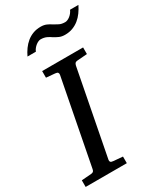

<svg xmlns="http://www.w3.org/2000/svg" viewBox="-233 -970 901 1055"><g transform="rotate(-30 218.0 -443.0)"><path d="M292 -624Q282.2 -623 278.3 -618.4Q274.4 -613.8 272 -604L168 -65.9Q166.5 -58.6 170.4 -53.2Q174.3 -47.9 188 -46.9L246.1 -42V0H-15.1V-42L47.9 -46.9Q57.1 -47.9 61.3 -52.5Q65.4 -57.1 66.9 -65.9L170.9 -604Q172.4 -612.3 168.5 -617.7Q164.6 -623 151.9 -624L96.2 -628.9V-670.9H356V-628.9ZM450.7 -886.2Q439.9 -864.3 426 -845Q412.1 -825.7 394.3 -811.3Q376.5 -796.9 354.5 -788.6Q332.5 -780.3 305.7 -780.3Q285.2 -780.3 270 -786.9Q254.9 -793.5 239.3 -803.2Q232.9 -807.6 226.6 -811.5Q220.2 -815.4 212.6 -818.8Q205.1 -822.3 196 -824.2Q187 -826.2 175.3 -826.2Q168.9 -826.2 160.9 -822.8Q152.8 -819.3 145 -813.2Q137.2 -807.1 130.4 -798.8Q123.5 -790.5 119.6 -780.3H66.4Q76.7 -802.2 90.6 -821.5Q104.5 -840.8 122.1 -855.2Q139.6 -869.6 161.6 -877.9Q183.6 -886.2 210.4 -886.2Q231 -886.2 246.3 -879.6Q261.7 -873 277.3 -862.3Q290 -855 304.2 -847.7Q318.4 -840.3 341.3 -840.3Q348.1 -840.3 356.2 -843.8Q364.3 -847.2 372.1 -853.3Q379.9 -859.4 386.5 -867.7Q393.1 -876 397.5 -886.2Z"/></g></svg>

Font: Charis SIL Am
Style: Italic
Weight: 400
Italic angle: -11°
Foundry: SIL International
Version: Version 5.000